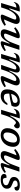

<svg xmlns="http://www.w3.org/2000/svg" viewBox="2387 -2952 576 5390"><g transform="rotate(90 2675.0 -257.0)"><path d="M42.5 -356 33.5 -359Q49.5 -424.5 77.8 -460.5Q106 -496.5 147.5 -510.5Q189 -524.5 244 -524.5Q260.5 -524.5 274 -524Q287.5 -523.5 305.5 -522.5L212.5 -231.5H231.5Q286.5 -345 336.5 -409Q386.5 -473 437 -499Q487.5 -525 543 -525Q599.5 -525 626.2 -497.8Q653 -470.5 653 -430.5Q653 -409.5 646 -380.2Q639 -351 619 -302.5L525.5 -81.5Q557.5 -84.5 594.2 -97.2Q631 -110 678 -135L702.5 -95Q618 -32 555.5 -10.5Q493 11 445.5 11Q410 11 396.2 -5.8Q382.5 -22.5 399 -62L507 -318.5Q520 -349 524.2 -365.2Q528.5 -381.5 528.5 -392.5Q528.5 -426 482 -426Q434.5 -426 386.8 -386.8Q339 -347.5 297 -277.2Q255 -207 224.5 -114L187.5 0H64.5L194 -428H189Q140 -428 106.2 -412.5Q72.5 -397 42.5 -356Z M1144 -53 1206.5 -234H1190Q1145 -154 1109 -105.2Q1073 -56.5 1041.5 -31.2Q1010 -6 979.8 2.5Q949.5 11 916 11Q857.5 11 830 -15.8Q802.5 -42.5 802.5 -83Q802.5 -103 809.5 -132.8Q816.5 -162.5 838 -218.5L921.5 -431.5Q854.5 -421.5 772.5 -363.5L745.5 -402.5Q831.5 -477 892.8 -501Q954 -525 996.5 -525Q1037 -525 1048.8 -502.8Q1060.5 -480.5 1041 -430L941.5 -179.5Q923.5 -134 923.5 -114Q923.5 -97.5 936 -89Q948.5 -80.5 969 -80.5Q988.5 -80.5 1013.5 -89.8Q1038.5 -99 1066.8 -124.2Q1095 -149.5 1124.5 -196.2Q1154 -243 1182 -318.5L1257 -514H1380L1237.5 -78Q1271 -81 1309.5 -94.8Q1348 -108.5 1391 -136L1414.5 -97.5Q1334 -32 1276.8 -10.5Q1219.5 11 1187 11Q1154.5 11 1143.5 -4.2Q1132.5 -19.5 1144 -53Z M2427 -95Q2342.5 -32 2280 -10.5Q2217.5 11 2170 11Q2134.5 11 2120.8 -6Q2107 -23 2123.5 -62L2232.5 -319.5Q2245.5 -350 2249.8 -366.2Q2254 -382.5 2254 -392.5Q2254 -408.5 2244 -417.8Q2234 -427 2210.5 -427Q2165.5 -427 2121 -388.2Q2076.5 -349.5 2037 -281.2Q1997.5 -213 1967 -123.5L1925 0H1801.5L1910 -319Q1920.5 -350 1924.5 -366.5Q1928.5 -383 1928.5 -393.5Q1928.5 -409 1918.8 -418Q1909 -427 1885 -427Q1842.5 -427 1801 -388Q1759.5 -349 1722.2 -278.5Q1685 -208 1654 -114L1617 0H1494L1623.5 -428H1618.5Q1569.5 -428 1535.8 -412.5Q1502 -397 1472 -356L1463 -359Q1479 -424.5 1507.2 -460.5Q1535.5 -496.5 1577 -510.5Q1618.5 -524.5 1673.5 -524.5Q1690 -524.5 1703.5 -524Q1717 -523.5 1735 -522.5L1642 -231.5H1661Q1713.5 -348 1758.5 -411.8Q1803.5 -475.5 1844.8 -500.2Q1886 -525 1928 -525Q1975.5 -525 1996 -502.2Q2016.5 -479.5 2016.5 -443.5Q2016.5 -419.5 2009.8 -392.5Q2003 -365.5 1988.5 -321.5L1958 -231.5H1976.5Q2029.5 -345.5 2077.2 -409.2Q2125 -473 2172.2 -499Q2219.5 -525 2270 -525Q2325.5 -525 2351.8 -497.8Q2378 -470.5 2378 -430.5Q2378 -409.5 2371 -380.2Q2364 -351 2344 -302.5L2250 -81.5Q2282 -84.5 2318.8 -97.2Q2355.5 -110 2402.5 -135Z M2931 -176Q2881 -70.5 2815.2 -29.8Q2749.5 11 2673.5 11Q2488.5 11 2488.5 -167Q2488.5 -243.5 2513 -308.8Q2537.5 -374 2582 -422.5Q2626.5 -471 2687.5 -498Q2748.5 -525 2821.5 -525Q2906 -525 2941.8 -488Q2977.5 -451 2977.5 -397.5Q2977.5 -342 2948 -292.5Q2863.5 -269.5 2775.5 -254Q2687.5 -238.5 2609 -229.5Q2607.5 -213.5 2607.5 -196.5Q2607.5 -128 2631.5 -102.2Q2655.5 -76.5 2710.5 -76.5Q2759 -76.5 2801.8 -99.2Q2844.5 -122 2879 -176ZM2799 -461Q2738 -461 2686.8 -414.2Q2635.5 -367.5 2616.5 -282Q2709 -298 2760.8 -310Q2812.5 -322 2835.8 -333.8Q2859 -345.5 2864.5 -359.8Q2870 -374 2870 -394Q2870 -424.5 2852.2 -442.8Q2834.5 -461 2799 -461Z M3191.5 -428H3186.5Q3137.5 -428 3103.8 -412.5Q3070 -397 3040 -356L3031 -359Q3047 -424.5 3075.2 -460.5Q3103.5 -496.5 3145 -510.5Q3186.5 -524.5 3241.5 -524.5Q3259.5 -524.5 3274 -524Q3288.5 -523.5 3305 -522.5L3219 -259.5H3238Q3290 -360.5 3333.8 -418.2Q3377.5 -476 3418 -500.5Q3458.5 -525 3500.5 -525Q3544 -525 3563.5 -505.5Q3583 -486 3583 -459Q3583 -428 3568 -406.2Q3553 -384.5 3534.2 -373Q3515.5 -361.5 3504 -361.5Q3501.5 -361.5 3491.5 -370.5Q3481.5 -379.5 3470 -390Q3458.5 -400.5 3447.2 -409Q3436 -417.5 3430.5 -417.5Q3407 -417.5 3379.2 -394Q3351.5 -370.5 3322.8 -329.5Q3294 -288.5 3268.2 -235.2Q3242.5 -182 3223.5 -122.5L3185 0H3062Z M3899.5 -525Q4001.5 -525 4051.8 -473.2Q4102 -421.5 4102 -342Q4102 -271.5 4078.5 -208Q4055 -144.5 4011.8 -95.2Q3968.5 -46 3909.8 -17.5Q3851 11 3780 11Q3678.5 11 3628.2 -40.8Q3578 -92.5 3578 -172Q3578 -242.5 3601.5 -306Q3625 -369.5 3668 -418.8Q3711 -468 3770 -496.5Q3829 -525 3899.5 -525ZM3785.5 -66Q3831 -66 3867.2 -90.5Q3903.5 -115 3929.2 -156Q3955 -197 3968.5 -248.2Q3982 -299.5 3982 -353Q3982 -399 3959.2 -423.5Q3936.5 -448 3894.5 -448Q3849 -448 3812.8 -423.5Q3776.5 -399 3750.8 -358Q3725 -317 3711.5 -265.8Q3698 -214.5 3698 -161Q3698 -115 3720.8 -90.5Q3743.5 -66 3785.5 -66Z M4562.5 -53 4625 -234H4608.5Q4563.5 -154 4527.5 -105.2Q4491.5 -56.5 4460 -31.2Q4428.5 -6 4398.2 2.5Q4368 11 4334.5 11Q4276 11 4248.5 -15.8Q4221 -42.5 4221 -83Q4221 -103 4228 -132.8Q4235 -162.5 4256.5 -218.5L4340 -431.5Q4273 -421.5 4191 -363.5L4164 -402.5Q4250 -477 4311.2 -501Q4372.5 -525 4415 -525Q4455.5 -525 4467.2 -502.8Q4479 -480.5 4459.5 -430L4360 -179.5Q4342 -134 4342 -114Q4342 -97.5 4354.5 -89Q4367 -80.5 4387.5 -80.5Q4407 -80.5 4432 -89.8Q4457 -99 4485.2 -124.2Q4513.5 -149.5 4543 -196.2Q4572.5 -243 4600.5 -318.5L4675.5 -514H4798.5L4656 -78Q4689.5 -81 4728 -94.8Q4766.5 -108.5 4809.5 -136L4833 -97.5Q4752.5 -32 4695.2 -10.5Q4638 11 4605.5 11Q4573 11 4562 -4.2Q4551 -19.5 4562.5 -53Z M4968.5 -153.5Q4978 -80.5 4993.5 -64.5Q5002.5 -55 5014 -52.2Q5025.5 -49.5 5044.5 -49.5Q5102 -49.5 5140.8 -72.8Q5179.5 -96 5179.5 -139.5Q5179.5 -159 5171 -174Q5162.5 -189 5138.5 -202.5Q5114.5 -216 5068 -230.5Q4998.5 -252.5 4973 -282.2Q4947.5 -312 4947.5 -358Q4947.5 -434.5 5010.2 -479.8Q5073 -525 5180.5 -525Q5331.5 -525 5331.5 -441Q5331.5 -410.5 5308.5 -392.2Q5285.5 -374 5238 -374Q5225.5 -435.5 5208 -450.5Q5198.5 -459 5187 -461.2Q5175.5 -463.5 5158 -463.5Q5108.5 -463.5 5077.8 -445Q5047 -426.5 5047 -395.5Q5047 -378.5 5054.2 -365.8Q5061.5 -353 5085.2 -340Q5109 -327 5157.5 -309.5Q5230 -283 5253.8 -249Q5277.5 -215 5277.5 -168Q5277.5 -111 5245.5 -71Q5213.5 -31 5156.5 -10Q5099.5 11 5024 11Q4935.5 11 4899.2 -15.8Q4863 -42.5 4863 -81.5Q4863 -116 4884.2 -134.8Q4905.5 -153.5 4968.5 -153.5Z"/></g></svg>

Font: Newsreader 6pt Medium
Style: Italic
Weight: 500
Italic angle: -17°
Designer: Hugues Gentile
Foundry: Production Type
Version: Version 1.003; ttfautohint (v1.8.3)